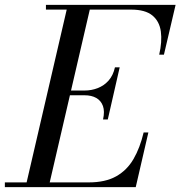

<svg xmlns="http://www.w3.org/2000/svg" viewBox="-65 -770 742 790"><path d="M40 0 214 -750H309L135 0ZM-45 0V-19.5H300Q368.5 -19.5 413 -44.5Q457.5 -69.5 484.2 -115.5Q511 -161.5 526 -225H545.5L493.5 0ZM359 -278.5Q366.5 -312 358.5 -334Q350.5 -356 331 -367Q311.5 -378 283 -378H212V-397.5H283Q311.5 -397.5 337.2 -407.5Q363 -417.5 381.8 -438.5Q400.5 -459.5 408 -493H427.5L378.5 -278.5ZM590 -545Q602.5 -598.5 596.8 -640.5Q591 -682.5 561.8 -706.5Q532.5 -730.5 474 -730.5H124V-750H657.5L609.5 -545Z"/></svg>

Font: Bodoni Moda SC 11pt
Style: Italic
Weight: 400
Italic angle: -13°
Version: Version 2.005